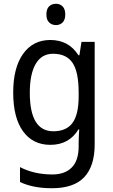

<svg xmlns="http://www.w3.org/2000/svg" viewBox="-20 -758 599 1018"><path d="M247 -546Q294 -546 331.5 -526.5Q369 -507 396 -465H401L412 -536H482V8Q482 122 427 181Q372 240 255 240Q155 240 86 207V128Q161 167 258 167Q324 167 360.5 130Q397 93 397 19V0Q397 -14 398 -36Q399 -58 400 -72H396Q346 10 247 10Q154 10 102 -62Q50 -134 50 -267Q50 -399 102.5 -472.5Q155 -546 247 -546ZM261 -473Q201 -473 169.5 -419.5Q138 -366 138 -266Q138 -62 263 -62Q332 -62 364.5 -106.5Q397 -151 397 -246V-268Q397 -377 364.5 -425Q332 -473 261 -473ZM277 -738Q298 -738 312 -724Q326 -710 326 -681Q326 -653 312 -639Q298 -625 277 -625Q255 -625 240.5 -639Q226 -653 226 -681Q226 -710 240 -724Q254 -738 277 -738Z"/></svg>

Font: Noto Sans Khmer SemiCondensed
Style: Regular
Weight: 400
Width: 4
Designer: Danh Hong and the Monotype Design Team
Foundry: Monotype Imaging Inc.
Version: Version 2.004; ttfautohint (v1.8.4.7-5d5b)